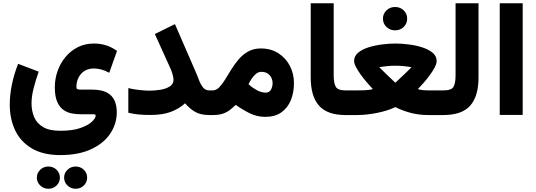

<svg xmlns="http://www.w3.org/2000/svg" viewBox="-20 -707 3297 1180"><path d="M374 384.8Q374 356 394.8 336.2Q415.5 316.4 444.8 316.4Q474.6 316.4 495.1 336.2Q515.6 356 515.6 384.8Q515.6 413.1 495.1 433.1Q474.6 453.1 444.8 453.1Q415.5 453.1 394.8 433.1Q374 413.1 374 384.8ZM206.5 384.8Q206.5 356 227.3 336.2Q248 316.4 277.3 316.4Q307.1 316.4 327.6 336.2Q348.1 356 348.1 384.8Q348.1 413.1 327.6 433.1Q307.1 453.1 277.3 453.1Q248 453.1 227.3 433.1Q206.5 413.1 206.5 384.8ZM350.6 246.1Q245.6 246.1 176.5 205.6Q107.4 165 73.7 95Q40 24.9 40 -64.5Q40 -124 53.2 -187.7Q66.4 -251.5 91.3 -314.9L217.8 -266.6Q199.2 -213.9 186.5 -164.1Q173.8 -114.3 173.8 -71.8Q173.8 -25.9 189.9 12.5Q206.1 50.8 244.6 73.7Q283.2 96.7 350.6 96.7Q425.8 96.7 473.9 79.8Q522 63 544.9 41Q567.9 19 567.9 3.9Q567.9 -4.9 555.2 -4.9H476.1Q453.1 -4.9 425.8 -9Q398.4 -13.2 373.5 -29.1Q348.6 -44.9 332.8 -78.6Q316.9 -112.3 316.9 -170.9Q316.9 -222.2 333.7 -270Q350.6 -317.9 382.1 -356.2Q413.6 -394.5 458 -417Q502.4 -439.5 557.1 -439.5Q637.2 -439.5 699.2 -394L651.4 -259.8Q624.5 -274.4 600.6 -280.3Q576.7 -286.1 558.1 -286.1Q507.3 -286.1 478.5 -253.4Q449.7 -220.7 449.7 -171.4Q449.7 -160.6 458 -158.4Q466.3 -156.2 476.1 -156.2H545.4Q603.5 -156.2 636.7 -138.4Q669.9 -120.6 683.8 -89.4Q697.8 -58.1 697.8 -18.1Q697.8 54.7 657.2 114.7Q616.7 174.8 539.3 210.4Q461.9 246.1 350.6 246.1Z M1046.4 -217.3Q1046.4 -229.5 1040.8 -249.3Q1035.2 -269 1029.8 -281.2L931.6 -498L1055.2 -558.6L1178.7 -274.4Q1191.9 -244.6 1202.4 -216.3Q1212.9 -188 1227.5 -169.7Q1242.2 -151.4 1266.1 -151.4H1286.6V0H1266.1Q1211.4 0 1177 -20.8Q1142.6 -41.5 1117.7 -72.3Q1080.1 -38.1 1029.3 -19.3Q978.5 -0.5 906.7 -0.5Q862.3 -0.5 831.8 -3.4Q801.3 -6.3 768.6 -14.2V-165.5Q798.8 -158.2 834.2 -154.1Q869.6 -149.9 899.4 -149.9Q931.2 -149.9 965.1 -155.3Q999 -160.6 1022.7 -175.3Q1046.4 -189.9 1046.4 -217.3Z M1610.8 11.2Q1559.6 11.2 1515.1 -10.7Q1470.7 -32.7 1428.7 -62.5Q1411.6 -45.9 1393.6 -31.7Q1375.5 -17.6 1350.8 -8.8Q1326.2 0 1288.6 0H1267.1V-151.4H1286.1Q1308.6 -151.4 1326.9 -169.9Q1345.2 -188.5 1363.3 -218Q1381.3 -247.6 1401.6 -280.3Q1421.9 -313 1447 -342.5Q1472.2 -372.1 1505.4 -390.6Q1538.6 -409.2 1582.5 -409.2Q1645.5 -409.2 1691.4 -379.4Q1737.3 -349.6 1762 -301.3Q1786.6 -252.9 1786.6 -196.8Q1786.6 -138.2 1767.3 -91.1Q1748 -43.9 1709.2 -16.4Q1670.4 11.2 1610.8 11.2ZM1587.4 -265.6Q1567.9 -265.6 1552.5 -252.7Q1537.1 -239.7 1525.9 -222.2Q1514.6 -204.6 1507.3 -189.5Q1521 -177.2 1533.4 -168.5Q1545.9 -159.7 1556.6 -153.8Q1573.7 -144.5 1587.4 -141.1Q1601.1 -137.7 1611.8 -137.7Q1635.7 -137.7 1645.5 -156.2Q1655.3 -174.8 1655.3 -196.8Q1655.3 -224.1 1637.2 -244.9Q1619.1 -265.6 1587.4 -265.6Z M1889.6 -687H2030.8V-244.6Q2030.8 -195.8 2043.7 -173.6Q2056.6 -151.4 2103.5 -151.4H2115.7V0H2103.5Q1991.2 0 1940.4 -57.9Q1889.6 -115.7 1889.6 -230.5Z M2333.5 -592.3Q2333.5 -622.6 2355.2 -643.3Q2377 -664.1 2408.2 -664.1Q2439.5 -664.1 2460.9 -643.3Q2482.4 -622.6 2482.4 -592.3Q2482.4 -562 2460.9 -541.3Q2439.5 -520.5 2408.2 -520.5Q2377 -520.5 2355.2 -541.3Q2333.5 -562 2333.5 -592.3ZM2409.7 -439.5Q2448.7 -439.5 2492.7 -433.8Q2536.6 -428.2 2575.4 -415.8Q2614.3 -403.3 2638.9 -382.8Q2663.6 -362.3 2663.6 -332.5Q2663.6 -315.9 2651.6 -292.7Q2639.6 -269.5 2621.1 -244.6Q2602.5 -219.7 2583 -197.3Q2563.5 -174.8 2547.9 -159.2Q2564.9 -154.3 2581.3 -152.8Q2597.7 -151.4 2611.8 -151.4H2688V0H2612.3Q2554.2 0 2503.7 -13.4Q2453.1 -26.9 2409.7 -48.8Q2363.3 -26.4 2298.1 -13.2Q2232.9 0 2173.3 0H2096.2V-151.4H2173.8Q2189 -151.4 2219.7 -152.3Q2250.5 -153.3 2271.5 -159.7Q2256.3 -175.3 2236.8 -198Q2217.3 -220.7 2199 -245.6Q2180.7 -270.5 2168.5 -293.5Q2156.2 -316.4 2156.2 -332.5Q2156.2 -362.3 2180.7 -382.8Q2205.1 -403.3 2244.1 -415.8Q2283.2 -428.2 2327.1 -433.8Q2371.1 -439.5 2409.7 -439.5ZM2410.2 -303.2Q2363.8 -303.2 2311 -293.9Q2329.1 -275.4 2352.3 -253.2Q2375.5 -231 2392.6 -214.8Q2409.7 -198.7 2409.7 -198.7Q2409.7 -198.7 2427 -214.8Q2444.3 -231 2467.8 -253.2Q2491.2 -275.4 2509.3 -293.9Q2456.5 -303.2 2410.2 -303.2Z M2668.5 -151.4H2704.6Q2754.4 -151.4 2767.1 -173.3Q2779.8 -195.3 2779.8 -244.1V-687H2920.9V-230Q2920.9 -116.2 2870.1 -58.1Q2819.3 0 2704.1 0H2668.5Z M3192.4 -687V-0.5H3051.3V-687Z"/></svg>

Font: Vazirmatn RD UI FD Black
Style: Regular
Weight: 900
Designer: Saber Rastikerdar
Foundry: Saber Rastikerdar
Version: Version 33.003